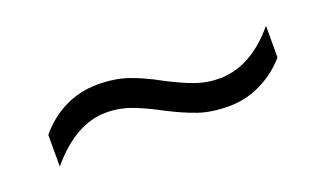

<svg xmlns="http://www.w3.org/2000/svg" viewBox="-30 -507 520 308"><g transform="rotate(-20 230.5 -353.5)"><path d="M225 -330Q201 -343 180 -351Q159 -359 136 -359Q84 -359 37 -303V-357Q56 -380 82 -393Q108 -406 139 -406Q168 -406 191 -398Q214 -390 241 -375Q266 -362 285.5 -355Q305 -348 326 -348Q380 -348 425 -402V-348Q407 -327 381 -314Q355 -301 325 -301Q296 -301 274 -308.5Q252 -316 225 -330Z"/></g></svg>

Font: Noto Sans Gujarati UI Condensed Light
Style: Regular
Weight: 300
Width: 3
Designer: Jelle Bosma - Monotype Design Team, Universal Thirst
Foundry: Monotype Imaging Inc.
Version: Version 2.106; ttfautohint (v1.8.4.7-5d5b)